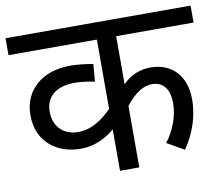

<svg xmlns="http://www.w3.org/2000/svg" viewBox="-71 -708 920 794"><g transform="rotate(-10 388.5 -311.0)"><path d="M777 -551V-622H0V-551H371V-260C331 -220 287 -188 228 -188C175 -188 127 -221 127 -292C127 -354 172 -391 249 -391C274 -391 312 -386 333 -381L339 -454C319 -458 275 -464 244 -464C127 -464 46 -397 46 -290C46 -176 131 -118 226 -118C293 -118 339 -147 371 -174V0H452V-258C490 -307 528 -330 562 -330C608 -330 636 -299 636 -237C636 -182 612 -122 579 -80L651 -39C697 -106 716 -177 716 -239C716 -342 655 -399 569 -399C524 -399 483 -382 452 -349V-551Z"/></g></svg>

Font: Noto Sans Devanagari UI
Style: Regular
Weight: 400
Designer: Jelle Bosma - Monotype Design Team
Foundry: Monotype Imaging Inc.
Version: Version 2.003